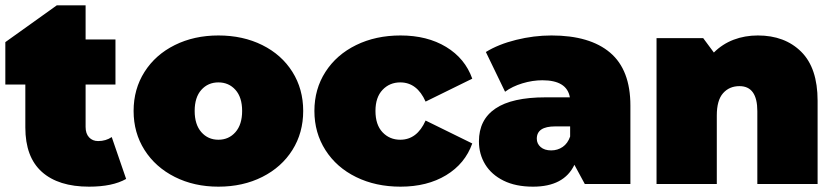

<svg xmlns="http://www.w3.org/2000/svg" viewBox="-20 -690 3134 720"><path d="M453 -19Q402 10 314 10Q199 10 137 -45.5Q75 -101 75 -212V-373H0V-532L193 -670H301V-542H413V-373H301V-214Q301 -189 314 -175Q327 -161 348 -161Q377 -161 399 -176Z M481 -274Q481 -356 522 -420.5Q563 -485 635.5 -521Q708 -557 799 -557Q891 -557 963.5 -521Q1036 -485 1076.5 -420.5Q1117 -356 1117 -274Q1117 -192 1076.5 -127.5Q1036 -63 963.5 -26.5Q891 10 799 10Q708 10 635.5 -26.5Q563 -63 522 -127.5Q481 -192 481 -274ZM888 -274Q888 -325 863 -353Q838 -381 799 -381Q760 -381 735 -353Q710 -325 710 -274Q710 -223 735 -194.5Q760 -166 799 -166Q838 -166 863 -194.5Q888 -223 888 -274Z M1159 -274Q1159 -356 1200.5 -420.5Q1242 -485 1315.5 -521Q1389 -557 1482 -557Q1582 -557 1653 -514Q1724 -471 1751 -395L1576 -309Q1544 -381 1481 -381Q1441 -381 1414.5 -353Q1388 -325 1388 -274Q1388 -222 1414.5 -194Q1441 -166 1481 -166Q1544 -166 1576 -238L1751 -152Q1724 -76 1653 -33Q1582 10 1482 10Q1389 10 1315.5 -26Q1242 -62 1200.5 -127Q1159 -192 1159 -274Z M2344 -294V0H2173L2134 -72Q2095 10 1979 10Q1914 10 1868.5 -12.5Q1823 -35 1799.5 -73.5Q1776 -112 1776 -160Q1776 -241 1838 -283Q1900 -325 2026 -325H2117Q2106 -389 2014 -389Q1977 -389 1939 -377.5Q1901 -366 1874 -346L1802 -495Q1849 -524 1915.5 -540.5Q1982 -557 2048 -557Q2192 -557 2268 -492.5Q2344 -428 2344 -294ZM2118 -178V-216H2062Q1993 -216 1993 -170Q1993 -151 2007.5 -138.5Q2022 -126 2047 -126Q2071 -126 2090 -139Q2109 -152 2118 -178Z M3046 -312V0H2820V-273Q2820 -367 2753 -367Q2715 -367 2691.5 -340.5Q2668 -314 2668 -257V0H2442V-547H2617L2657 -493Q2689 -525 2731 -541Q2773 -557 2822 -557Q2923 -557 2984.5 -496Q3046 -435 3046 -312Z"/></svg>

Font: AtCorfu Sans
Style: AtCorfu Sans Black
Weight: 900
Designer: Kostas Teopoulos
Foundry: Kostas Teopoulos
Version: Version 1.00 July 8, 2025, initial release